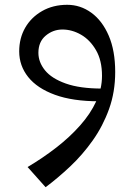

<svg xmlns="http://www.w3.org/2000/svg" viewBox="-20 -419 560 800"><path d="M170 361 95 277Q159 239 215 195.5Q271 152 314 103.5Q357 55 381 3Q405 -49 405 -103Q405 -167 380 -210Q355 -253 317.5 -274.5Q280 -296 240 -296Q201 -296 170.5 -270.5Q140 -245 140 -199Q140 -160 167.5 -126Q195 -92 254 -71Q313 -50 405 -50L392 3Q283 3 209 -24Q135 -51 97.5 -98Q60 -145 60 -205Q60 -260 85 -303.5Q110 -347 155.5 -373Q201 -399 260 -399Q315 -399 360.5 -366Q406 -333 433 -270.5Q460 -208 460 -119Q460 -36 434.5 35Q409 106 366.5 166Q324 226 272.5 274.5Q221 323 170 361Z"/></svg>

Font: Marhey Light Light
Style: Regular
Weight: 300
Version: Version 1.000